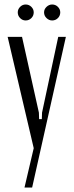

<svg xmlns="http://www.w3.org/2000/svg" viewBox="-20 -659 327 854"><path d="M78 -495 153 -158 154 -129H166L167 -158L239 -495H273L123 175H89L130 0L14 -495ZM59 -604Q59 -618 69.5 -628.5Q80 -639 94 -639Q109 -639 119.5 -628.5Q130 -618 130 -604Q130 -589 119.5 -578.5Q109 -568 94 -568Q80 -568 69.5 -578.5Q59 -589 59 -604ZM176 -604Q176 -618 187 -628.5Q198 -639 212 -639Q227 -639 237.5 -628.5Q248 -618 248 -604Q248 -589 237.5 -578.5Q227 -568 212 -568Q198 -568 187 -578.5Q176 -589 176 -604Z"/></svg>

Font: Moniqa Paragraph
Style: Regular
Weight: 400
Designer: Rajesh Rajput
Foundry: Rajesh Rajput
Version: Version 1.000